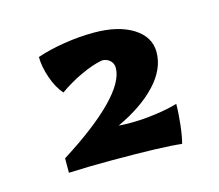

<svg xmlns="http://www.w3.org/2000/svg" viewBox="-54 -602 468 411"><g transform="rotate(-15 179.5 -396.5)"><path d="M147 -262Q98 -262 54 -260V-292Q130 -340 169.5 -380.5Q209 -421 209 -451Q209 -461 202 -467.5Q195 -474 184 -474Q163 -470 137 -458Q111 -446 87 -429Q73 -445 64.5 -470Q56 -495 56 -516Q82 -525 116 -530.5Q150 -536 183 -536Q237 -536 269.5 -515.5Q302 -495 302 -461Q302 -424 270.5 -390Q239 -356 183 -330Q191 -329 210 -329Q236 -329 265 -333Q294 -337 314 -343Q314 -323 311 -297Q308 -271 304 -257Q264 -262 147 -262Z"/></g></svg>

Font: Mirza
Style: Bold
Weight: 700
Designer: Arabic design by Kourosh Beigpour, Latin design by Eduardo Tunni, engineering by Lasse Fister
Version: Version 1.0010g